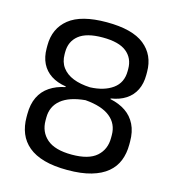

<svg xmlns="http://www.w3.org/2000/svg" viewBox="-101 -737 758 834"><g transform="rotate(15 278.0 -320.0)"><path d="M277.5 13Q216.5 13 172.8 0.8Q129 -11.5 101.2 -34.8Q73.5 -58 60.2 -90.5Q47 -123 47 -163V-176.5Q47 -221.5 62.5 -253.5Q78 -285.5 107.5 -305.2Q137 -325 177 -333V-336Q137.5 -342 110 -360Q82.5 -378 68.2 -407Q54 -436 54 -474.5V-488Q54 -564 108.5 -607.8Q163 -651.5 277.5 -651.5Q393 -651.5 447.5 -607.8Q502 -564 502 -488V-474.5Q502 -436 487.8 -407Q473.5 -378 446 -360Q418.5 -342 379 -336V-333Q419.5 -324.5 448.5 -304.8Q477.5 -285 493.2 -253.2Q509 -221.5 509 -176.5V-163Q509 -123.5 496.2 -91.2Q483.5 -59 455.8 -35.8Q428 -12.5 384 0.2Q340 13 277.5 13ZM278.5 -56.5Q354.5 -56.5 389.8 -87.8Q425 -119 425 -170.5V-183.5Q425 -234 387.5 -264.2Q350 -294.5 275.5 -300.5Q204 -294 167.2 -263.8Q130.5 -233.5 130.5 -183.5V-170.5Q130.5 -119 166.5 -87.8Q202.5 -56.5 278.5 -56.5ZM279.5 -359.5Q342.5 -362 381 -389.8Q419.5 -417.5 419.5 -470V-479.5Q419.5 -527.5 385.2 -555.2Q351 -583 277.5 -583Q205 -583 170.5 -555.2Q136 -527.5 136 -479.5V-470Q136 -435 153.8 -411Q171.5 -387 203.5 -374.2Q235.5 -361.5 279.5 -359.5Z"/></g></svg>

Font: Anek Odia
Style: Regular
Weight: 400
Designer: Yesha Goshar & Mahesh Sahu (Odia), Yesha Goshar (Latin)
Foundry: Ek Type
Version: Version 1.003